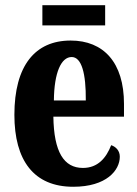

<svg xmlns="http://www.w3.org/2000/svg" viewBox="-20 -704 525 734"><path d="M142 -607H382V-684H142ZM260 10C387 10 438 -53 438 -105C438 -128 423 -143 405 -149C386 -100 354 -62 297 -62C224 -62 186 -123 184 -258H454V-307C454 -465 376 -549 250 -549C114 -549 35 -453 35 -265C35 -91 109 10 260 10ZM308 -320H186C187 -427 214 -486 254 -486C292 -486 309 -423 308 -320Z"/></svg>

Font: Noto Serif Tamil ExtraCondensed ExtraBold
Style: Regular
Weight: 800
Width: 2
Designer: Indian Type Foundry, Tom Grace, and the Monotype Design Team
Foundry: Monotype Imaging Inc.
Version: Version 2.004